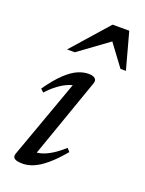

<svg xmlns="http://www.w3.org/2000/svg" viewBox="-133 -742 617 817"><g transform="rotate(20 176.0 -333.5)"><path d="M32.5 -20.5 165.5 -390 179.5 -379Q164 -379.5 143 -371.2Q122 -363 99 -346.2Q76 -329.5 53.5 -304.5L39.5 -317.5Q75 -368 104.5 -395.8Q134 -423.5 159.5 -434.5Q185 -445.5 208 -445.5Q228.5 -445.5 237.5 -437.5Q246.5 -429.5 241.5 -415L108.5 -36.5L99.5 -55.5Q115.5 -53 136.5 -59.2Q157.5 -65.5 181.8 -80.5Q206 -95.5 231.5 -119L244.5 -104.5Q208.5 -61.5 178.2 -36.2Q148 -11 122.5 -0.5Q97 10 74.5 10Q46.5 10 36.8 2.2Q27 -5.5 32.5 -20.5ZM86 -511.5 232 -677H307.5L352.5 -511.5H328L250 -616.5H265L121 -511.5Z"/></g></svg>

Font: Newsreader 24pt
Style: Italic
Weight: 400
Italic angle: -17°
Designer: Hugues Gentile
Foundry: Production Type
Version: Version 1.003